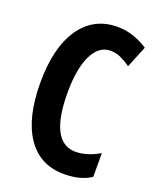

<svg xmlns="http://www.w3.org/2000/svg" viewBox="-137 -807 737 899"><g transform="rotate(20 231.5 -357.0)"><path d="M291 9.8Q170.4 9.8 105.5 -85.9Q41 -181.6 41 -355.7Q41 -529.8 107.4 -627Q173.8 -724.1 293 -724.1Q370.6 -724.1 444.8 -675.8L400.9 -567.9Q373 -586.9 349.6 -597.4Q326.2 -607.9 299.8 -607.9Q242.7 -607.9 209.7 -541.5Q176.8 -475.1 176.8 -355Q176.8 -106.9 306.2 -106.9Q362.3 -106.9 424.8 -143.1V-24.9Q372.6 9.8 291 9.8Z"/></g></svg>

Font: Open Sans Hebrew Condensed
Style: Bold
Weight: 700
Width: 3
Foundry: Ascender Corporation, Yanek Iontef
Version: Version 2.001;PS 002.001;hotconv 1.0.70;makeotf.lib2.5.58329